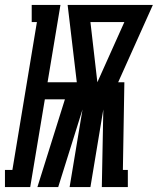

<svg xmlns="http://www.w3.org/2000/svg" viewBox="-67 -755 637 775"><path d="M-47 0V-69H-17L82 -666H61V-735H177L125 -423H243L206 -735H550L410 -423H435L429 -69H449V0H344L350 -313L298 0H214L266 -313L168 0H84L195 -354H114L55 0ZM326 -423 435 -666H298Z"/></svg>

Font: Iosevka Curly Slab HvObl
Style: Regular
Weight: 900
Italic angle: -9°
Monospace: yes
Designer: Belleve Invis
Foundry: Belleve Invis
Version: Version 11.1.0; ttfautohint (v1.8.3)